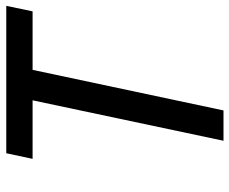

<svg xmlns="http://www.w3.org/2000/svg" viewBox="-82 -672 754 631"><g transform="rotate(-90 295.5 -357.0)"><path d="M147.9 0 280.8 -627.4H88.4L106.9 -713.9H591.3L573.2 -627.4H380.9L247.6 0Z"/></g></svg>

Font: Open Sans Medium
Style: Italic
Weight: 500
Italic angle: -12°
Designer: Monotype Design Team
Foundry: Monotype Imaging Inc.
Version: Version 3.000